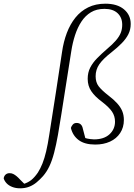

<svg xmlns="http://www.w3.org/2000/svg" viewBox="-173 -771 728 1040"><path d="M-64 249Q-88 249 -107 241.5Q-126 234 -137.5 221.5Q-149 209 -153 195Q-151 182 -142.5 174.5Q-134 167 -121 167Q-110 167 -101 171.5Q-92 176 -83 183.5Q-74 191 -64 202L-40 226L-52 225H-38L-47 226Q-21 218 -3.5 204Q14 190 32 164Q46 142 57 114.5Q68 87 77 49Q86 11 94 -42Q112 -154 129 -265.5Q146 -377 163 -489Q171 -545 189 -592.5Q207 -640 235.5 -675.5Q264 -711 304.5 -731Q345 -751 398 -751Q462 -751 498.5 -720.5Q535 -690 535 -641Q535 -611 522.5 -586Q510 -561 486.5 -537Q463 -513 430 -487Q385 -452 365 -423Q345 -394 345 -358Q345 -325 361.5 -303.5Q378 -282 414 -254Q443 -232 461.5 -211.5Q480 -191 489 -169.5Q498 -148 498 -121Q498 -81 478 -50.5Q458 -20 423 -4Q388 12 343 12Q286 12 253.5 -12Q221 -36 211 -78Q214 -88 221.5 -96.5Q229 -105 242 -105Q256 -105 264.5 -97Q273 -89 276 -73L293 -8L267 -32Q283 -24 299 -20.5Q315 -17 336 -16Q390 -16 420 -43.5Q450 -71 450 -112Q450 -142 434 -166Q418 -190 379 -220Q341 -248 321.5 -277Q302 -306 302 -344Q302 -378 315.5 -404.5Q329 -431 353 -455.5Q377 -480 406 -505Q437 -531 455 -552Q473 -573 481 -593Q489 -613 489 -637Q489 -676 464 -699.5Q439 -723 393 -723Q350 -723 319.5 -704.5Q289 -686 268 -654Q247 -622 233.5 -580.5Q220 -539 213 -493Q195 -382 177.5 -267.5Q160 -153 141 -41Q131 15 120 57Q109 99 94.5 129.5Q80 160 60 183Q44 201 25.5 216.5Q7 232 -15 240.5Q-37 249 -64 249Z"/></svg>

Font: Source Serif 4 Light
Style: Italic
Weight: 300
Italic angle: -12°
Designer: Frank Grießhammer
Foundry: Adobe Systems Incorporated
Version: Version 4.004;hotconv 1.0.116;makeotfexe 2.5.65601